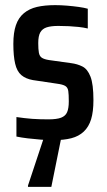

<svg xmlns="http://www.w3.org/2000/svg" viewBox="-20 -538 416 748"><path d="M188 8Q165 8 139 6Q113 4 88 1Q63 -2 44 -6V-82Q59 -80 74.5 -78Q90 -76 105 -75Q120 -74 136 -73.5Q152 -73 168 -73Q201 -73 218 -79.5Q235 -86 241.5 -101Q248 -116 248 -143Q248 -170 246 -183.5Q244 -197 234.5 -203Q225 -209 202 -212L108 -226Q80 -231 63 -245.5Q46 -260 39 -290Q32 -320 32 -367Q32 -411 42 -440Q52 -469 73 -486.5Q94 -504 124 -511Q154 -518 195 -518Q217 -518 241 -516Q265 -514 286.5 -511Q308 -508 322 -504V-427Q305 -431 286.5 -433Q268 -435 248.5 -436Q229 -437 207 -437Q179 -437 162 -431.5Q145 -426 137 -412Q129 -398 129 -370Q129 -346 131.5 -332.5Q134 -319 143 -313Q152 -307 171 -304L257 -292Q281 -289 301 -279Q321 -269 332.5 -239.5Q344 -210 344 -148Q344 -103 335 -73.5Q326 -44 306.5 -25.5Q287 -7 258 0.5Q229 8 188 8ZM89 190V185L153 -8H219V-3L180 190Z"/></svg>

Font: Saira Condensed SemiBold
Style: Regular
Weight: 600
Width: 3
Designer: Hector Gatti with collaboration of the Omnibus-Type team
Foundry: Omnibus-Type
Version: Version 1.100